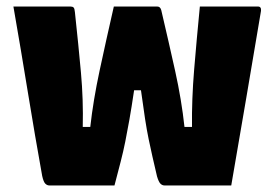

<svg xmlns="http://www.w3.org/2000/svg" viewBox="-20 -567 840 587"><path d="M328 -547H461Q470 -547 473 -536Q496 -438 515.5 -350Q535 -262 544 -179H567Q566 -263 573.5 -353.5Q581 -444 591 -547H769Q779 -547 778 -534Q756 -402 733 -268Q710 -134 687 0H483Q476 0 470.5 -5.5Q465 -11 460 -28Q452 -62 446 -88.5Q440 -115 434.5 -141.5Q429 -168 423.5 -203.5Q418 -239 411 -291H390Q382 -237 375.5 -200.5Q369 -164 363 -134Q357 -104 349 -73Q341 -42 330 0H131Q124 0 118.5 -5.5Q113 -11 109 -29Q87 -151 65.5 -283Q44 -415 21 -547H196Q202 -547 205 -544Q208 -541 209 -530Q220 -428 227.5 -345Q235 -262 233 -179H256Q265 -260 284.5 -351Q304 -442 328 -547Z"/></svg>

Font: Recursive Sn Lnr St Blk
Style: Regular
Weight: 900
Version: Version 1.079;hotconv 1.0.112;makeotfexe 2.5.65598; ttfautoh